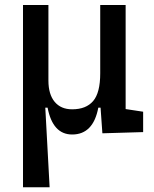

<svg xmlns="http://www.w3.org/2000/svg" viewBox="-20 -538 626 782"><path d="M273.9 9.8Q194.8 9.8 173.8 -99.6H146L73.7 -175.8V-517.6H177.2V-210Q177.2 -153.8 202.6 -123.3Q228 -92.8 273.9 -92.8Q330.6 -92.8 359.4 -126.5Q388.2 -160.2 388.2 -239.3L414.6 -99.6H380.4Q370.1 -44.9 343.5 -17.6Q316.9 9.8 273.9 9.8ZM73.7 224.6V-210L163.6 -115.7L182.1 224.6ZM397 4.9 388.2 -119.1V-210H491.7V-93.8L563 -83V0ZM388.2 -146.5V-517.6H491.7V-175.8Z"/></svg>

Font: Cascadia Mono
Style: Regular
Weight: 400
Monospace: yes
Designer: Aaron Bell
Foundry: Saja Typeworks
Version: Version 2102.003